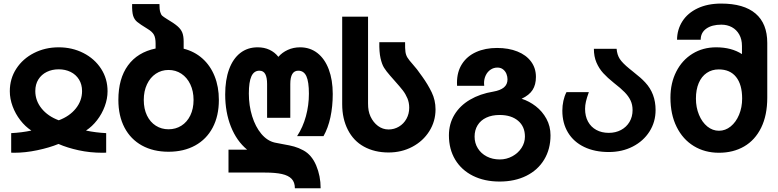

<svg xmlns="http://www.w3.org/2000/svg" viewBox="-20 -816 4240 1047"><path d="M151 -104Q117.5 -126 90.8 -160.5Q64 -195 48.8 -236.2Q33.5 -277.5 33.5 -318.5Q33.5 -387 69 -441.5Q104.5 -496 165.5 -527Q226.5 -558 300 -558Q373.5 -558 434.5 -527Q495.5 -496 531 -441.5Q566.5 -387 566.5 -318.5Q566.5 -277.5 551.2 -236.2Q536 -195 509.2 -160.5Q482.5 -126 449 -104Q501 -93 559 -90V16.5L538.5 17Q471 17 409 3.5Q347 -10 299 -31Q249 -10.5 183.5 3.2Q118 17 57 17L41 16.5V-90Q99 -93 151 -104ZM300.5 -160Q359.5 -182 393.5 -224.5Q427.5 -267 427.5 -319.5Q427.5 -355.5 410.8 -382.5Q394 -409.5 365 -423.8Q336 -438 300 -438Q264 -438 235 -423.8Q206 -409.5 189.2 -382.8Q172.5 -356 172.5 -319.5Q172.5 -267 206.8 -224.5Q241 -182 300.5 -160Z M625.5 -271Q625.5 -387.5 677.8 -459.2Q730 -531 828.5 -551.5V-578.5Q828.5 -609.5 819.5 -626.2Q810.5 -643 785.5 -658Q743 -684 727.8 -696.8Q712.5 -709.5 706 -730.2Q699.5 -751 700.5 -794H849.5Q849.5 -765 853.8 -750.5Q858 -736 864.8 -730Q871.5 -724 890 -712.5Q929 -689.5 948 -673Q967 -656.5 974.2 -637.8Q981.5 -619 981.5 -589V-550.5Q1040.5 -535.5 1083.8 -497Q1127 -458.5 1150.2 -400.8Q1173.5 -343 1173.5 -271Q1173.5 -184 1139.8 -120.2Q1106 -56.5 1044 -22.5Q982 11.5 899 11.5Q816 11.5 754.2 -22.5Q692.5 -56.5 659 -120.2Q625.5 -184 625.5 -271ZM1035.5 -271Q1035.5 -319 1017.8 -356.2Q1000 -393.5 969 -414Q938 -434.5 899 -434.5Q860.5 -434.5 829.8 -414Q799 -393.5 781.5 -356.2Q764 -319 764 -271Q764 -222.5 781.5 -186.2Q799 -150 829.8 -130.5Q860.5 -111 899 -111Q938 -111 969 -130.5Q1000 -150 1017.8 -186.5Q1035.5 -223 1035.5 -271Z M1424.5 125H1226V0H1327.5Q1270.5 -47 1239.2 -125.5Q1208 -204 1208 -301Q1208 -380 1229.2 -438Q1250.5 -496 1290.2 -527Q1330 -558 1385 -558Q1421 -558 1449.8 -544.5Q1478.5 -531 1498 -506Q1518 -529.5 1549 -543.8Q1580 -558 1616.5 -558Q1670.5 -558 1710.8 -526.8Q1751 -495.5 1772.8 -437.8Q1794.5 -380 1794.5 -303.5Q1794.5 -235.5 1781.8 -176.5Q1769 -117.5 1744 -73.5H1600Q1632 -122.5 1648.2 -182.2Q1664.5 -242 1664.5 -305Q1664.5 -370 1650.8 -400.2Q1637 -430.5 1606.5 -430.5Q1563 -430.5 1563 -358V-173.5H1436.5V-358Q1436.5 -393.5 1426.5 -412Q1416.5 -430.5 1394.5 -430.5Q1365 -430.5 1351 -400Q1337 -369.5 1337 -306Q1337 -240 1355 -182.2Q1373 -124.5 1405 -86.2Q1437 -48 1478 -38.5Q1493 -35 1524.5 -29.5Q1560 -23.5 1584.2 -16.8Q1608.5 -10 1633.5 3.5Q1679.5 28 1704 85.8Q1728.5 143.5 1728.5 210.5H1588Q1588 178 1570.5 159.5Q1553 141 1517.5 133Q1482 125 1424.5 125Z M1964.5 -16.5Q1908 -47.5 1877 -108Q1846 -168.5 1846 -248V-725H1987V-252.5Q1987 -230.5 1990 -213.8Q1993 -197 2000.5 -180.5Q2015.5 -148.5 2041.2 -129.2Q2067 -110 2099 -110Q2129.5 -110 2155.5 -125.5Q2181.5 -141 2196.5 -168.2Q2211.5 -195.5 2211.5 -228.5Q2211.5 -256 2201.8 -279.5Q2192 -303 2176.8 -322.8Q2161.5 -342.5 2132.5 -375L2114.5 -395.5L2107 -404Q2086 -428 2074.2 -446.8Q2062.5 -465.5 2055 -499Q2047.5 -532.5 2048.5 -586H2189Q2188.5 -550.5 2191 -533Q2193.5 -515.5 2202 -501.8Q2210.5 -488 2231.5 -464.5Q2254.5 -439 2275.5 -408L2282.5 -398.5Q2313 -356 2334 -312.8Q2355 -269.5 2355 -219.5Q2355 -154.5 2321 -100.5Q2287 -46.5 2228.5 -15.5Q2170 15.5 2099 15.5Q2022.5 15.5 1964.5 -16.5Z M2428 -78Q2428 -140.5 2458 -190.2Q2488 -240 2542.8 -272.2Q2597.5 -304.5 2670.5 -316.5Q2708 -323 2727.8 -339.2Q2747.5 -355.5 2747.5 -383.5Q2747.5 -398 2741.8 -412.8Q2736 -427.5 2723.5 -437.5Q2711 -447.5 2692.5 -447.5Q2672 -447.5 2655.2 -436.2Q2638.5 -425 2629 -405.5Q2619.5 -386 2619.5 -362.5Q2619.5 -358 2620.5 -348H2472.5Q2472 -353.5 2472 -364.5Q2472 -424.5 2499.5 -467.2Q2527 -510 2576.5 -532.2Q2626 -554.5 2690.5 -554.5Q2753.5 -554.5 2801.5 -535.2Q2849.5 -516 2876 -480.2Q2902.5 -444.5 2902.5 -396.5Q2902.5 -354 2884.2 -325.5Q2866 -297 2824.5 -277.5Q2865.5 -264.5 2901.5 -236.8Q2937.5 -209 2959.8 -168.2Q2982 -127.5 2982 -78Q2982 -3 2947.5 54.2Q2913 111.5 2850 142.8Q2787 174 2704.5 174Q2622 174 2559.2 142.8Q2496.5 111.5 2462.2 54.5Q2428 -2.5 2428 -78ZM2842.5 -71Q2842.5 -126 2805.2 -157.5Q2768 -189 2704.5 -189Q2662.5 -189 2631.8 -174.5Q2601 -160 2584.5 -133.2Q2568 -106.5 2568 -71Q2568 -35.5 2585.8 -7Q2603.5 21.5 2634.8 37.5Q2666 53.5 2705.5 53.5Q2742 53.5 2773.8 36.2Q2805.5 19 2824 -9.5Q2842.5 -38 2842.5 -71Z M3046.5 -212.5Q3046.5 -239.5 3052.2 -266Q3058 -292.5 3069 -313.5H3191Q3180 -283 3175.2 -262.2Q3170.5 -241.5 3170.5 -222.5Q3170.5 -182.5 3186.5 -153Q3202.5 -123.5 3231.8 -107.5Q3261 -91.5 3300 -91.5Q3337 -91.5 3366.5 -107.2Q3396 -123 3412.8 -151.2Q3429.5 -179.5 3429.5 -215.5Q3429.5 -245 3418.5 -268.2Q3407.5 -291.5 3386.2 -313.2Q3365 -335 3327.5 -364Q3292.5 -392 3269.5 -417.2Q3246.5 -442.5 3232.5 -475.2Q3218.5 -508 3218.5 -550H3342.5Q3345 -517.5 3359.5 -495Q3374 -472.5 3412 -441.5L3430 -427Q3459 -403.5 3471.5 -392.8Q3484 -382 3498.5 -366.5Q3555 -306 3555 -216Q3555 -151 3521.8 -98.8Q3488.5 -46.5 3430.5 -16.8Q3372.5 13 3300 13Q3223 13 3165.8 -14.5Q3108.5 -42 3077.5 -93Q3046.5 -144 3046.5 -212.5Z M3636 -283.5Q3636 -363 3667.8 -425.5Q3699.5 -488 3756.2 -523Q3813 -558 3885.5 -558Q3968.5 -558 4026 -521V-565.5Q4026 -601.5 4011.2 -627.8Q3996.5 -654 3971 -667.8Q3945.5 -681.5 3913.5 -681.5Q3862 -681.5 3831.5 -659.8Q3801 -638 3801 -599.5H3672Q3672.5 -655 3701.2 -700Q3730 -745 3784.5 -770.8Q3839 -796.5 3912.5 -796.5Q4036.5 -796.5 4100.2 -742Q4164 -687.5 4164 -582V-283.5Q4164 -187.5 4130.8 -119.8Q4097.5 -52 4038 -17.5Q3978.5 17 3900.5 17Q3823.5 17 3763.5 -19.5Q3703.5 -56 3669.8 -124Q3636 -192 3636 -283.5ZM4027 -278.5Q4027 -355 3994 -396.2Q3961 -437.5 3899.5 -437.5Q3862 -437.5 3833.8 -418.2Q3805.5 -399 3790.2 -363Q3775 -327 3775 -278.5Q3775 -230 3791.8 -189.8Q3808.5 -149.5 3837.2 -126.2Q3866 -103 3900.5 -103Q3935.5 -103 3964.5 -126.5Q3993.5 -150 4010.2 -190.2Q4027 -230.5 4027 -278.5Z"/></svg>

Font: JuliaMono ExtraBold
Style: Regular
Weight: 800
Monospace: yes
Designer: cormullion
Foundry: corm
Version: Version 0.055; ttfautohint (v1.8.4)